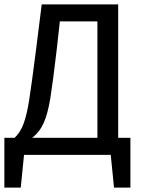

<svg xmlns="http://www.w3.org/2000/svg" viewBox="-30 -709 661 879"><path d="M567 -78V150H492L477 0H80L65 150H-10V-78H37Q64 -104 78.5 -144Q93 -184 103.5 -250.5Q114 -317 136 -489L161 -689H511V-78ZM416 -611H244L230 -485Q212 -331 200.5 -260Q189 -189 170.5 -147Q152 -105 117 -78H416Z"/></svg>

Font: Fira GO
Style: Regular
Weight: 400
Designer: Carrois Corporate
Foundry: Carrois Corporate GbR
Version: Version 0.300